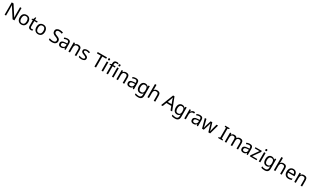

<svg xmlns="http://www.w3.org/2000/svg" viewBox="886 -5069 15607 9614"><g transform="rotate(30 8689.0 -262.5)"><path d="M663 0V-714H579V-311C579 -246 584 -155 586 -123H582L201 -714H97V0H180V-399C180 -472 175 -546 172 -593H176L558 0Z M1311 -269C1311 -446 1209 -546 1064 -546C910 -546 815 -446 815 -269C815 -91 919 10 1061 10C1214 10 1311 -91 1311 -269ZM906 -269C906 -396 953 -472 1062 -472C1171 -472 1220 -396 1220 -269C1220 -142 1171 -63 1063 -63C954 -63 906 -142 906 -269Z M1629 -62C1580 -62 1545 -93 1545 -158V-468H1700V-536H1545V-659H1493L1458 -545L1381 -510V-468H1457V-156C1457 -26 1530 10 1614 10C1646 10 1685 3 1704 -6V-73C1687 -67 1655 -62 1629 -62Z M2277 -269C2277 -446 2175 -546 2030 -546C1876 -546 1781 -446 1781 -269C1781 -91 1885 10 2027 10C2180 10 2277 -91 2277 -269ZM1872 -269C1872 -396 1919 -472 2028 -472C2137 -472 2186 -396 2186 -269C2186 -142 2137 -63 2029 -63C1920 -63 1872 -142 1872 -269Z M3093 -191C3093 -303 3024 -350 2898 -397C2782 -440 2742 -469 2742 -541C2742 -603 2788 -645 2877 -645C2939 -645 2998 -628 3048 -607L3076 -684C3022 -708 2957 -724 2879 -724C2744 -724 2651 -655 2651 -542C2651 -431 2713 -374 2835 -330C2964 -283 3003 -253 3003 -183C3003 -112 2948 -68 2842 -68C2766 -68 2690 -89 2642 -110V-24C2687 -2 2758 10 2838 10C2994 10 3093 -64 3093 -191Z M3428 -545C3358 -545 3292 -524 3245 -499L3272 -433C3316 -454 3367 -474 3423 -474C3493 -474 3534 -444 3534 -355V-323L3443 -320C3268 -315 3186 -256 3186 -149C3186 -40 3258 10 3355 10C3445 10 3488 -17 3535 -76H3539L3556 0H3620V-365C3620 -490 3558 -545 3428 -545ZM3454 -259 3533 -262V-214C3533 -110 3465 -61 3375 -61C3317 -61 3277 -88 3277 -148C3277 -216 3320 -254 3454 -259Z M4044 -546C3976 -546 3910 -519 3875 -463H3870L3857 -536H3786V0H3874V-278C3874 -403 3912 -472 4031 -472C4113 -472 4151 -429 4151 -343V0H4238V-349C4238 -487 4172 -546 4044 -546Z M4753 -148C4753 -234 4694 -269 4592 -307C4489 -346 4454 -364 4454 -409C4454 -449 4493 -474 4565 -474C4617 -474 4667 -459 4712 -440L4742 -510C4692 -532 4636 -546 4571 -546C4451 -546 4370 -495 4370 -404C4370 -316 4432 -284 4536 -244C4641 -204 4668 -180 4668 -140C4668 -92 4630 -61 4541 -61C4478 -61 4413 -83 4371 -104V-24C4412 -2 4464 10 4539 10C4670 10 4753 -44 4753 -148Z M5381 0V-635H5603V-714H5068V-635H5291V0Z M5744 -737C5715 -737 5692 -720 5692 -681C5692 -643 5715 -625 5744 -625C5771 -625 5795 -643 5795 -681C5795 -720 5771 -737 5744 -737ZM5787 -536H5699V0H5787Z M6204 -468V-536H6069V-571C6069 -655 6097 -693 6156 -693C6185 -693 6214 -685 6236 -678L6259 -747C6233 -756 6197 -765 6155 -765C6045 -765 5981 -708 5981 -570V-539L5887 -509V-468H5981V0H6069V-468Z M6346 -737C6317 -737 6294 -720 6294 -681C6294 -643 6317 -625 6346 -625C6373 -625 6397 -643 6397 -681C6397 -720 6373 -737 6346 -737ZM6389 -536H6301V0H6389Z M6817 -546C6749 -546 6683 -519 6648 -463H6643L6630 -536H6559V0H6647V-278C6647 -403 6685 -472 6804 -472C6886 -472 6924 -429 6924 -343V0H7011V-349C7011 -487 6945 -546 6817 -546Z M7380 -545C7310 -545 7244 -524 7197 -499L7224 -433C7268 -454 7319 -474 7375 -474C7445 -474 7486 -444 7486 -355V-323L7395 -320C7220 -315 7138 -256 7138 -149C7138 -40 7210 10 7307 10C7397 10 7440 -17 7487 -76H7491L7508 0H7572V-365C7572 -490 7510 -545 7380 -545ZM7406 -259 7485 -262V-214C7485 -110 7417 -61 7327 -61C7269 -61 7229 -88 7229 -148C7229 -216 7272 -254 7406 -259Z M7928 -546C7790 -546 7708 -438 7708 -267C7708 -92 7790 10 7929 10C8002 10 8058 -16 8095 -71H8099C8098 -59 8096 -21 8096 -5V16C8096 110 8040 167 7948 167C7871 167 7801 152 7750 125V206C7801 229 7865 240 7943 240C8107 240 8183 162 8183 9V-536H8113L8101 -465H8096C8056 -520 7998 -546 7928 -546ZM7940 -472C8048 -472 8097 -413 8097 -267V-246C8097 -117 8050 -62 7942 -62C7848 -62 7799 -134 7799 -266C7799 -398 7850 -472 7940 -472Z M8441 -537V-760H8353V0H8441V-277C8441 -402 8478 -472 8598 -472C8680 -472 8718 -429 8718 -343V0H8805V-349C8805 -486 8739 -545 8609 -545C8540 -545 8476 -517 8442 -462H8436C8439 -483 8441 -511 8441 -537Z M9691 0H9784L9506 -717H9425L9146 0H9237L9322 -221H9605ZM9498 -517 9578 -301H9352L9433 -517C9441 -540 9454 -583 9464 -624C9471 -599 9492 -533 9498 -517Z M10060 -546C9922 -546 9840 -438 9840 -267C9840 -92 9922 10 10061 10C10134 10 10190 -16 10227 -71H10231C10230 -59 10228 -21 10228 -5V16C10228 110 10172 167 10080 167C10003 167 9933 152 9882 125V206C9933 229 9997 240 10075 240C10239 240 10315 162 10315 9V-536H10245L10233 -465H10228C10188 -520 10130 -546 10060 -546ZM10072 -472C10180 -472 10229 -413 10229 -267V-246C10229 -117 10182 -62 10074 -62C9980 -62 9931 -134 9931 -266C9931 -398 9982 -472 10072 -472Z M10735 -546C10660 -546 10605 -497 10571 -438H10567L10557 -536H10485V0H10573V-286C10573 -394 10646 -466 10729 -466C10747 -466 10770 -463 10787 -459L10798 -540C10780 -544 10755 -546 10735 -546Z M11081 -545C11011 -545 10945 -524 10898 -499L10925 -433C10969 -454 11020 -474 11076 -474C11146 -474 11187 -444 11187 -355V-323L11096 -320C10921 -315 10839 -256 10839 -149C10839 -40 10911 10 11008 10C11098 10 11141 -17 11188 -76H11192L11209 0H11273V-365C11273 -490 11211 -545 11081 -545ZM11107 -259 11186 -262V-214C11186 -110 11118 -61 11028 -61C10970 -61 10930 -88 10930 -148C10930 -216 10973 -254 11107 -259Z M11785 -303 11877 -1H11980L12129 -537H12039L11964 -251C11948 -190 11932 -125 11928 -92H11924C11919 -130 11902 -189 11888 -235L11796 -537H11700L11605 -235C11591 -191 11576 -124 11569 -91H11565C11560 -129 11545 -193 11530 -251L11456 -537H11365L11512 -1H11612L11708 -302C11726 -358 11739 -415 11744 -445H11748C11754 -415 11768 -358 11785 -303Z M12698 0V-52L12614 -71V-642L12698 -662V-714H12440V-662L12524 -642V-71L12440 -52V0Z M13412 -546C13342 -546 13276 -517 13240 -456H13235C13209 -517 13153 -546 13071 -546C13007 -546 12946 -519 12913 -463H12908L12895 -536H12824V0H12912V-278C12912 -403 12947 -472 13055 -472C13130 -472 13165 -429 13165 -345V0H13252V-296C13252 -410 13293 -472 13397 -472C13471 -472 13506 -429 13506 -345V0H13593V-349C13593 -487 13533 -546 13412 -546Z M13962 -545C13892 -545 13826 -524 13779 -499L13806 -433C13850 -454 13901 -474 13957 -474C14027 -474 14068 -444 14068 -355V-323L13977 -320C13802 -315 13720 -256 13720 -149C13720 -40 13792 10 13889 10C13979 10 14022 -17 14069 -76H14073L14090 0H14154V-365C14154 -490 14092 -545 13962 -545ZM13988 -259 14067 -262V-214C14067 -110 13999 -61 13909 -61C13851 -61 13811 -88 13811 -148C13811 -216 13854 -254 13988 -259Z M14666 0V-68H14375L14659 -470V-536H14291V-468H14562L14274 -58V0Z M14835 -737C14806 -737 14783 -720 14783 -681C14783 -643 14806 -625 14835 -625C14862 -625 14886 -643 14886 -681C14886 -720 14862 -737 14835 -737ZM14878 -536H14790V0H14878Z M15238 -546C15100 -546 15018 -438 15018 -267C15018 -92 15100 10 15239 10C15312 10 15368 -16 15405 -71H15409C15408 -59 15406 -21 15406 -5V16C15406 110 15350 167 15258 167C15181 167 15111 152 15060 125V206C15111 229 15175 240 15253 240C15417 240 15493 162 15493 9V-536H15423L15411 -465H15406C15366 -520 15308 -546 15238 -546ZM15250 -472C15358 -472 15407 -413 15407 -267V-246C15407 -117 15360 -62 15252 -62C15158 -62 15109 -134 15109 -266C15109 -398 15160 -472 15250 -472Z M15751 -537V-760H15663V0H15751V-277C15751 -402 15788 -472 15908 -472C15990 -472 16028 -429 16028 -343V0H16115V-349C16115 -486 16049 -545 15919 -545C15850 -545 15786 -517 15752 -462H15746C15749 -483 15751 -511 15751 -537Z M16488 -546C16346 -546 16251 -440 16251 -264C16251 -85 16356 10 16509 10C16582 10 16630 -1 16685 -25V-102C16629 -78 16581 -65 16513 -65C16406 -65 16345 -130 16342 -251H16709V-304C16709 -450 16625 -546 16488 -546ZM16487 -474C16576 -474 16616 -412 16617 -321H16344C16353 -417 16403 -474 16487 -474Z M17103 -546C17035 -546 16969 -519 16934 -463H16929L16916 -536H16845V0H16933V-278C16933 -403 16971 -472 17090 -472C17172 -472 17210 -429 17210 -343V0H17297V-349C17297 -487 17231 -546 17103 -546Z"/></g></svg>

Font: Noto Sans Tifinagh Agraw Imazighen
Style: Regular
Weight: 400
Designer: JamraPatel
Foundry: JamraPatel LLC
Version: Version 2.006